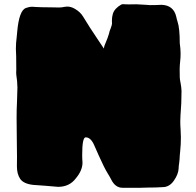

<svg xmlns="http://www.w3.org/2000/svg" viewBox="-20 -867 928 909"><path d="M560.1 22C537.1 22 519 8.8 505.9 -18.1C500.5 -28.3 495.1 -38.1 488.8 -47.9C479.5 -63 465.3 -90.8 447.3 -131.3C440.9 -146.5 434.1 -161.6 427.2 -176.8C416 -203.6 402.3 -216.8 385.7 -216.8C374.5 -216.8 369.1 -189 369.1 -132.8C369.1 -121.1 369.6 -109.4 370.6 -97.2C370.6 -72.3 359.9 -47.4 338.9 -22.5C318.8 4.4 290.5 17.6 254.9 17.6C215.3 14.2 175.8 10.7 136.7 8.3C106.4 4.9 85.9 -4.9 75.7 -20C65.4 -35.2 60.1 -54.7 60.1 -79.6C60.1 -79.6 60.5 -124 60.5 -124C60.5 -150.4 60.1 -176.8 59.6 -203.1C59.1 -238.3 58.6 -273.4 58.6 -309.1C58.6 -334.5 59.1 -359.9 60.5 -385.7C61.5 -408.2 62 -430.7 62.5 -453.1C62 -473.1 60.5 -493.2 57.1 -513.2C57.1 -513.2 56.6 -523.9 56.6 -523.9C56.6 -523.9 57.1 -537.1 57.1 -537.1C57.1 -537.1 56.6 -599.1 56.6 -599.1C55.7 -611.3 55.2 -623.5 55.2 -635.7C55.2 -654.8 56.6 -673.3 59.1 -691.9C59.1 -691.9 61.5 -717.3 61.5 -717.3C67.4 -783.7 81.1 -820.8 102.1 -829.1C112.8 -833 123 -835 133.3 -835C137.7 -835 142.6 -834.5 147.5 -834C155.8 -833 186 -832.5 238.3 -832C238.3 -832 258.3 -831.5 258.3 -831.5C267.6 -831.5 276.9 -832.5 285.2 -834.5C289.6 -835.4 293.9 -835.9 298.3 -835.9C310.1 -835.9 322.3 -832.5 334.5 -825.2C351.6 -815.4 364.3 -803.2 373 -789.1C394 -754.4 416.5 -719.2 440.4 -684.1C450.7 -668.9 461.4 -653.3 471.7 -637.2C471.7 -637.2 474.1 -649.4 474.1 -649.4C486.3 -678.7 493.7 -697.8 495.6 -706.1C497.1 -714.4 500 -723.6 504.4 -733.9C508.3 -744.1 510.3 -751.5 510.3 -755.4C510.3 -755.4 509.8 -768.1 509.8 -768.1C509.8 -780.3 511.2 -791 514.2 -801.3C519.5 -818.8 533.2 -833.5 554.7 -845.7C557.1 -846.7 560.1 -847.2 564 -847.2C565.9 -847.2 568.4 -847.2 571.3 -846.7C574.2 -846.2 580.1 -846.2 589.4 -846.2C589.4 -846.2 625.5 -846.7 625.5 -846.7C638.7 -845.7 647.9 -845.2 653.3 -845.2C658.7 -845.2 664.6 -844.7 670.9 -844.2C677.2 -843.3 683.6 -842.8 689.9 -842.8C709 -842.8 727.1 -843.3 745.1 -844.2C782.7 -842.8 806.2 -824.2 814.5 -787.6C815.9 -780.3 817.9 -772.9 820.3 -765.6C827.6 -744.1 831.1 -709.5 831.1 -662.1C833.5 -645.5 835 -629.4 835 -613.8C835 -601.6 834.5 -589.4 833 -576.7C831.5 -564 830.6 -550.8 830.6 -537.6C830.6 -537.6 831.1 -501.5 831.1 -501.5C831.1 -495.1 832.5 -485.8 835 -473.6C837.4 -461.4 838.9 -448.7 839.4 -436.5C839.4 -397.9 837.9 -358.9 834.5 -320.3C834 -311 833.5 -301.8 833.5 -292.5C833.5 -279.3 834 -266.6 835 -254.4C835.9 -241.7 836.4 -229.5 836.4 -217.3C836.4 -195.3 835.4 -172.9 833 -150.4C831.5 -137.7 830.6 -125 830.1 -112.3C829.6 -106 829.1 -100.1 828.1 -94.2C826.7 -85.9 825.7 -77.6 825.7 -69.3C824.7 -51.3 817.4 -31.7 803.2 -11.7C789.1 8.8 771 19 750 19C727.5 20.5 705.1 21 682.6 21C670.4 21 657.7 21.5 645 22C645 22 560.1 22 560.1 22Z"/></svg>

Font: Kaph
Style: Regular
Weight: 400
Designer: GGBotNet
Foundry: f0n7.com